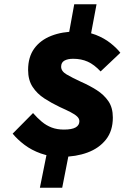

<svg xmlns="http://www.w3.org/2000/svg" viewBox="-20 -765 640 895"><path d="M267 -34Q214 -34 170.5 -49.5Q127 -65 94 -90Q61 -115 39 -142L134 -238Q154 -215 175 -197.5Q196 -180 221 -170.5Q246 -161 278 -161Q315 -161 332.5 -171Q350 -181 350 -200Q350 -212 339.5 -222Q329 -232 308.5 -242.5Q288 -253 259 -266Q221 -284 187 -306Q153 -328 132 -360Q111 -392 111 -439Q111 -499 139.5 -538.5Q168 -578 219 -598Q270 -618 336 -618Q387 -618 426.5 -602.5Q466 -587 495 -564Q524 -541 541 -519L449 -432Q419 -464 389 -477.5Q359 -491 321 -491Q296 -491 280.5 -482.5Q265 -474 265 -454Q265 -433 290.5 -418Q316 -403 357 -384Q398 -366 431.5 -344.5Q465 -323 485.5 -293Q506 -263 506 -217Q506 -155 474 -114.5Q442 -74 388 -54Q334 -34 267 -34ZM294 -569 326 -745H430L397 -569ZM166 110 208 -99H311L270 110Z"/></svg>

Font: Source Code Pro ExtraLight Black
Style: Italic
Weight: 900
Italic angle: -11°
Monospace: yes
Version: Version 1.016;hotconv 1.0.116;makeotfexe 2.5.65601